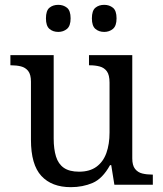

<svg xmlns="http://www.w3.org/2000/svg" viewBox="-20 -764 675 794"><path d="M273 10Q194 10 151 -36.5Q108 -83 108 -186V-426Q108 -456 96.5 -470.5Q85 -485 66.5 -489.5Q48 -494 26 -494H23V-536H202V-191Q202 -148 211.5 -117Q221 -86 244 -70Q267 -54 307 -54Q351 -54 379 -74.5Q407 -95 420 -131.5Q433 -168 433 -216V-422Q433 -454 422 -469Q411 -484 392.5 -489Q374 -494 351 -494H348V-536H527V-109Q527 -80 538.5 -65.5Q550 -51 568.5 -46.5Q587 -42 609 -42H612V0H453L440 -81H435Q404 -25 363 -7.5Q322 10 273 10ZM411 -632Q389 -632 374.5 -644.5Q360 -657 360 -688Q360 -720 374.5 -732Q389 -744 411 -744Q432 -744 447 -732Q462 -720 462 -688Q462 -657 447 -644.5Q432 -632 411 -632ZM221 -632Q199 -632 184.5 -644.5Q170 -657 170 -688Q170 -720 184.5 -732Q199 -744 221 -744Q242 -744 257 -732Q272 -720 272 -688Q272 -657 257 -644.5Q242 -632 221 -632Z"/></svg>

Font: Noto Serif Georgian
Style: Regular
Weight: 400
Designer: Monotype Design Team, Akaki Razmadze
Foundry: Google LLC
Version: Version 2.002